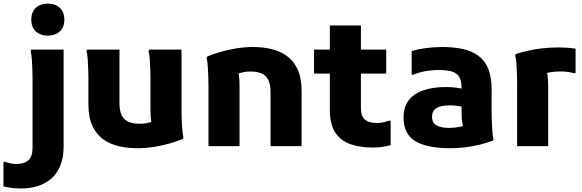

<svg xmlns="http://www.w3.org/2000/svg" viewBox="-108 -828 3300 1088"><path d="M163 -626Q121.9 -626 95.6 -649.5Q69.4 -673 69.4 -716.8Q69.4 -760.6 95.6 -784.1Q121.9 -807.6 163 -807.6Q204.4 -807.6 230.5 -784.1Q256.6 -760.6 256.6 -716.8Q256.6 -673 230.5 -649.5Q204.4 -626 163 -626ZM10 240Q-21.2 240 -45.6 236.7Q-70.1 233.4 -88.4 228V89.2H-77.6Q-63.5 94.6 -49.8 97.9Q-36 101.2 -13.6 101.2Q30.2 101.2 53.3 79.4Q76.4 57.7 76.4 11.4V-380.4Q76.4 -400.4 75.5 -431Q74.7 -461.6 72.5 -491.2Q70.3 -520.8 65.6 -538.8L69 -546.8H252.4V0.4Q252.4 81.2 222.4 134.3Q192.4 187.4 138 213.7Q83.6 240 10 240Z M670.4 12Q617.7 12 568 1.1Q518.3 -9.7 478.9 -37.3Q439.4 -64.8 416.2 -113.6Q393 -162.4 393 -238V-380.4Q393 -400.4 392.1 -431Q391.3 -461.6 389.1 -491.2Q386.9 -520.8 382.2 -538.8L385.6 -546.8H569V-243.2Q569 -196.8 583.3 -171.5Q597.5 -146.1 623.5 -136.5Q649.4 -126.8 683.5 -126.8Q712 -126.8 737.1 -133.4Q762.2 -139.9 782.3 -146.2L757.6 -107.5Q751.5 -122.9 748 -147.1Q744.6 -171.2 744.6 -207.2V-380.4Q744.6 -400.4 743.7 -431Q742.9 -461.6 740.7 -491.2Q738.5 -520.8 733.8 -538.8L737.2 -546.8H920.6V-210Q920.6 -190 921.5 -158.7Q922.3 -127.4 924.9 -97.1Q927.4 -66.8 931.4 -48.8L928 -40.8Q895 -26.6 852.7 -14.8Q810.4 -2.9 763.6 4.5Q716.7 12 670.4 12Z M1073.4 0V-338.4Q1073.4 -358.4 1072.5 -389.7Q1071.7 -421 1069.5 -451.3Q1067.3 -481.6 1062.6 -499.6L1066 -507.6Q1099 -521.8 1141.4 -533.9Q1183.9 -546.1 1231.2 -553.9Q1278.5 -561.6 1326 -561.6Q1378.1 -561.6 1427.1 -550.8Q1476 -539.9 1515.5 -512.4Q1554.9 -484.8 1578 -436.1Q1601 -387.5 1601 -311.6V0H1425V-306.4Q1425 -352.8 1410.9 -378.1Q1396.8 -403.5 1371.3 -413.1Q1345.8 -422.8 1312.6 -422.8Q1284.1 -422.8 1258.1 -415.8Q1232.1 -408.8 1211.4 -401.6L1235.8 -441.5Q1242.6 -425.8 1246 -401.2Q1249.4 -376.6 1249.4 -340V0Z M2003.6 8Q1930.8 8 1876.2 -11.7Q1821.6 -31.4 1791.4 -77.5Q1761.2 -123.6 1761.2 -202.8V-683.6H1937.2V-216.4Q1937.2 -169.9 1959.8 -150.4Q1982.3 -130.8 2030 -130.8Q2048.2 -130.8 2065.1 -135Q2081.9 -139.1 2094.8 -144H2105.6V-5.8Q2084.3 0.5 2060.3 4.3Q2036.2 8 2003.6 8ZM1671.6 -410.8V-546.8H2080.6V-410.8Z M2445 12Q2313.3 12 2246 -27.7Q2178.8 -67.4 2178.8 -162.8Q2178.8 -223.6 2209.4 -261.6Q2240 -299.6 2293.9 -317.2Q2347.8 -334.8 2417 -334.8Q2450.6 -334.8 2478.6 -330.9Q2506.7 -327 2531.6 -320.8V-218Q2517.2 -222.8 2492.2 -226.8Q2467.3 -230.8 2444.2 -230.8Q2390.5 -230.8 2365.4 -215.7Q2340.2 -200.7 2340.2 -165.6Q2340.2 -131.4 2365.6 -117.3Q2391 -103.2 2437.8 -103.2Q2469.4 -103.2 2498.3 -109.4Q2527.3 -115.5 2547.4 -132.1L2526.6 -83.4Q2520.4 -99.1 2516.4 -112.3Q2512.5 -125.4 2510.4 -139.9Q2508.4 -154.4 2507.9 -174.8Q2507.4 -195.2 2507.4 -226.4V-330.8Q2507.4 -372.4 2493 -394.1Q2478.7 -415.8 2450.1 -423.5Q2421.6 -431.2 2379.4 -431.2Q2336.2 -431.2 2297.8 -423.6Q2259.4 -416.1 2235.4 -404.8H2224.6V-538.6Q2260.6 -549.4 2305.4 -555.5Q2350.3 -561.6 2399.8 -561.6Q2461 -561.6 2511.9 -550.9Q2562.8 -540.1 2600.2 -513.8Q2637.6 -487.5 2657.7 -440.7Q2677.8 -393.9 2677.8 -320.8V-200Q2677.8 -178.6 2678.7 -147.6Q2679.5 -116.7 2681.7 -86.8Q2683.9 -56.8 2688.6 -38.8L2685.2 -30.8Q2650.1 -18.1 2610.8 -8.4Q2571.5 1.3 2529.6 6.6Q2487.6 12 2445 12Z M2822.4 0V-352.4Q2822.4 -372.4 2821.5 -403.7Q2820.7 -435 2818.5 -465.3Q2816.3 -495.6 2811.6 -513.6L2815 -521.6Q2843.8 -531.6 2880.5 -540Q2917.3 -548.4 2961.7 -553.8Q3006.2 -559.2 3058.8 -559.2Q3073.7 -559.2 3099.2 -557.9Q3124.7 -556.5 3153.6 -552.4V-413.6H3142.8Q3126.3 -418.4 3106.6 -420.8Q3086.8 -423.2 3067.6 -423.2Q3034.5 -423.2 3005.8 -417.8Q2977 -412.5 2956.9 -403.3L2981.2 -441.6Q2998.4 -418.4 2998.4 -340V0Z"/></svg>

Font: Kufam
Style: Regular
Weight: 400
Designer: Wael Morcos, Artur Schmal
Foundry: Original Type
Version: Version 1.301; ttfautohint (v1.8.3)